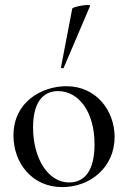

<svg xmlns="http://www.w3.org/2000/svg" viewBox="-20 -751 523 784"><path d="M240 -474 348 -727C352 -737 278 -724 275 -716L229 -476C228 -473 239 -470 240 -474ZM234 13C348 13 448 -67 448 -192C448 -297 375 -399 251 -399C152 -399 35 -336 35 -198C35 -85 111 13 234 13ZM262 -6C177 -6 115 -103 115 -231C115 -329 153 -379 217 -379C301 -379 366 -295 366 -162C366 -56 327 -6 262 -6Z"/></svg>

Font: Cormorant Infant Book
Style: Regular
Weight: 500
Designer: Christian Thalmann (Catharsis Fonts)
Version: Version 1.000;PS 002.000;hotconv 1.0.88;makeotf.lib2.5.64775